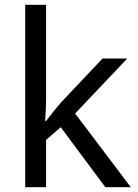

<svg xmlns="http://www.w3.org/2000/svg" viewBox="-20 -780 574 800"><path d="M85 0H172V-197L233 -250L419 0H525L293 -307L510 -536H407L236 -355C218 -335 184 -292 172 -276H168C170 -301 172 -342 172 -363V-760H85Z"/></svg>

Font: Noto Sans Math
Style: Regular
Weight: 400
Designer: Monotype Design Team, Delve Withrington, Jeff Kellem
Foundry: Monotype Imaging Inc., Delve Fonts LLC
Version: Version 3.000